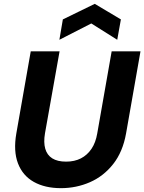

<svg xmlns="http://www.w3.org/2000/svg" viewBox="-20 -967 751 999"><path d="M297 12Q214 12 156 -20.5Q98 -53 73.5 -117Q49 -181 65 -273L140 -700H290L214 -273Q206 -226 215.5 -193Q225 -160 252 -143Q279 -126 324 -126Q368 -126 401 -143Q434 -160 456 -192.5Q478 -225 486 -273L561 -700H711L636 -273Q619 -177 569 -113.5Q519 -50 448 -19Q377 12 297 12ZM289 -760 307 -866 473 -947 609 -866 590 -760 455 -845Z"/></svg>

Font: DM Sans 12pt Black
Style: Italic
Weight: 900
Italic angle: -10°
Version: Version 4.004;gftools[0.9.30]